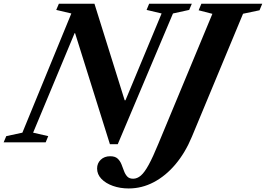

<svg xmlns="http://www.w3.org/2000/svg" viewBox="-81 -782 1461 1055"><path d="M523 10.5 331.5 -600H329L101 -53L184 -34L170 0H-61L-46.5 -34L42 -53L311 -708L228 -727.5L242.5 -761.5H438L604 -231H608.5L807 -708L724.5 -727.5L738.5 -761.5H973L958.5 -727.5L869.5 -708L566 10.5ZM626 253.5Q579 253.5 539.5 239.5Q500 225.5 476.2 200.8Q452.5 176 452.5 144Q452.5 115 472.5 95.8Q492.5 76.5 524.5 76.5Q551 76.5 564.8 89Q578.5 101.5 586 119.8Q593.5 138 600 156.5Q606.5 175 617.8 187.5Q629 200 650.5 200Q673 200 693.2 182.5Q713.5 165 736.2 123.2Q759 81.5 789 8.5L1086 -706L1010.5 -725.5L1025.5 -761.5H1360L1345 -725.5L1254.5 -706.5L973.5 -31Q937 57 883.2 120.8Q829.5 184.5 764 219Q698.5 253.5 626 253.5Z"/></svg>

Font: Libre Caslon Text
Style: Italic
Weight: 400
Italic angle: -22.583°
Designer: Pablo Impallari, Rodrigo Fuenzalida, Katja Schimmel
Foundry: Pablo Impallari, Rodrigo Fuenzalida
Version: Version 2.000